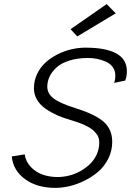

<svg xmlns="http://www.w3.org/2000/svg" viewBox="-20 -913 639 934"><path d="M323.2 -771 356 -735.8 543 -848.1 499 -893.1ZM408.2 -630.9Q430.2 -630.9 451.7 -626.7Q473.1 -622.6 494.1 -613.5Q515.1 -604.5 528.1 -587.2Q541 -569.8 541 -545.9Q541 -525.4 535.2 -509.8L588.9 -521Q597.2 -539.6 597.2 -566.9Q597.2 -681.2 395 -681.2Q362.3 -681.2 328.1 -673.3Q293.9 -665.5 261.2 -649.2Q228.5 -632.8 202.6 -609.9Q176.8 -586.9 160.9 -554Q145 -521 145 -482.9Q145 -453.1 160.2 -427.7Q175.3 -402.3 201.9 -384Q228.5 -365.7 257.3 -352.8Q286.1 -339.8 320.8 -330.1Q364.3 -317.4 393.8 -303.5Q423.3 -289.6 437.7 -275.1Q452.1 -260.7 457.5 -248Q462.9 -235.4 462.9 -220.2Q462.9 -189.9 450.9 -162.8Q439 -135.7 418.5 -115.7Q397.9 -95.7 371.8 -81.1Q345.7 -66.4 316.9 -59.1Q288.1 -51.8 259.8 -51.8Q222.2 -51.8 189 -63Q155.8 -74.2 130.6 -100.1Q105.5 -126 100.1 -162.1L37.1 -151.9Q44.4 -83 102.5 -41Q160.6 1 249 1Q281.2 1 317.4 -7.3Q353.5 -15.6 390.9 -33.9Q428.2 -52.2 458 -77.9Q487.8 -103.5 506.8 -141.4Q525.9 -179.2 525.9 -223.1Q525.9 -282.7 485.8 -319.3Q445.8 -356 346.2 -387.2Q270.5 -411.1 240.2 -434.6Q210 -458 210 -491.2Q210 -517.1 221.4 -541Q232.9 -564.9 255.6 -585.4Q278.3 -606 317.6 -618.4Q356.9 -630.9 408.2 -630.9Z"/></svg>

Font: Comic Neue Angular
Style: Italic
Weight: 400
Italic angle: -12°
Designer: Craig Rozynski
Foundry: Craig Rozynski
Version: Version 2.003